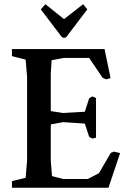

<svg xmlns="http://www.w3.org/2000/svg" viewBox="-20 -883 602 903"><path d="M36.1 -31.2 100.6 -46.9 107.4 -127.9V-521.5L100.6 -602.5L36.1 -619.1V-652.3H471.7L500 -515.6L479.5 -509.8L462.9 -516.6L399.4 -610.4H278.3L222.7 -599.6L218.8 -536.1V-360.4L277.3 -351.6L378.9 -357.4L399.4 -420.9L414.1 -429.7L431.6 -421.9V-235.4L414.1 -231.4L399.4 -239.3L378.9 -301.8L277.3 -308.6L218.8 -297.9V-127.9L224.6 -54.7L278.3 -41H392.6L445.3 -68.4L501 -164.1L515.6 -169.9L544.9 -163.1L490.2 0H36.1ZM270.5 -709 171.9 -838.9 193.4 -863.3 280.3 -793.9H282.2L371.1 -863.3L390.6 -838.9L292 -709L281.2 -704.1Z"/></svg>

Font: Comprehension Dark
Style: Regular
Weight: 700
Designer: Alfredo Marco Pradil
Foundry: Alfredo Marco Pradil
Version: 1.0